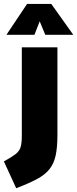

<svg xmlns="http://www.w3.org/2000/svg" viewBox="-69 -747 398 991"><path d="M14.6 224.5 -48.9 86.2Q-7.9 63.6 11.7 48.2Q31.3 32.8 37.5 12.1Q43.6 -8.6 43.6 -47.2V-502.8H227.4V-50.7Q227.4 14.1 218.1 56.4Q208.8 98.7 185.4 127.3Q162.1 155.9 120.4 178Q78.7 200.1 14.6 224.5ZM-35.9 -567.3 70.7 -726.6H195.7L309.3 -567.3H164.7L135.9 -637L108.7 -567.3Z"/></svg>

Font: Titillium Web SemiBold
Style: Regular
Weight: 600
Designer: Mohamed Gaber, Accademia di Belle Arti di Urbino
Foundry: Kief Type Foundry, Accademia di Belle Arti di Urbino
Version: Version 3.000; ttfautohint (v1.8.4)